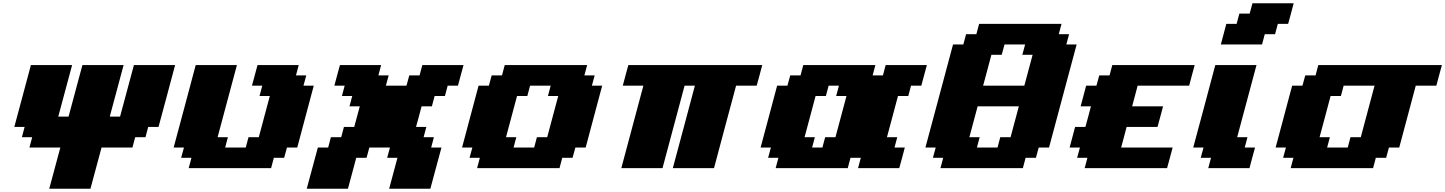

<svg xmlns="http://www.w3.org/2000/svg" viewBox="-20 -1020 8769 1165"><path d="M278.8 125H528.8Q540 83.5 562.5 0Q585 -83.5 596.2 -125H783.7L800.3 -187.5H862.8L879.4 -250H941.9Q959 -312.5 992.4 -437.5Q1025.9 -562.5 1042.5 -625H792.5L708.5 -312.5H646L730 -625H480L396 -312.5H333.5L417.5 -625H167.5Q150.9 -562.5 117.2 -437.5Q83.5 -312.5 66.9 -250H129.4L112.8 -187.5H175.3L158.7 -125H346.2Q335 -83 312.5 0Q290 83 278.8 125Z M1125 0H1625L1641.6 -62.5H1704.1L1721.2 -125H1783.7Q1800.8 -187.5 1833.7 -312.5Q1866.7 -437.5 1883.8 -500H1821.3L1838.4 -562.5H1775.9L1792.5 -625H1542.5Q1537.1 -604 1525.6 -562.3Q1514.2 -520.5 1508.8 -500H1571.3L1554.7 -437.5H1617.2Q1606 -396 1583.7 -312.5Q1561.5 -229 1550.3 -187.5H1487.8L1471.2 -125H1346.2L1362.8 -187.5H1300.3L1417.5 -625H1167.5Q1145.5 -542 1100.8 -375Q1056.2 -208 1033.7 -125H1096.2L1079.1 -62.5H1141.6Z M2341.3 125H2591.3Q2602.5 83.5 2625 0Q2647.5 -83.5 2658.7 -125H2596.2L2612.8 -187.5H2550.3L2566.9 -250H2504.4Q2510.3 -270.5 2521.5 -312.3Q2532.7 -354 2538.1 -375H2600.6L2617.2 -437.5H2679.7L2696.3 -500H2758.8Q2764.2 -520.5 2775.4 -562.3Q2786.6 -604 2792.5 -625H2542.5L2525.9 -562.5H2463.4L2446.3 -500H2321.3L2338.4 -562.5H2275.9L2292.5 -625H2042.5Q2036.6 -604 2025.4 -562.3Q2014.2 -520.5 2008.8 -500H2071.3L2054.7 -437.5H2117.2L2100.6 -375H2163.1Q2157.7 -354 2146.2 -312.3Q2134.8 -270.5 2129.4 -250H2066.9L2050.3 -187.5H1987.8L1971.2 -125H1908.7Q1897.5 -83.5 1875 0Q1852.5 83.5 1841.3 125H2091.3L2141.6 -62.5H2204.1L2221.2 -125H2346.2L2329.1 -62.5H2391.6Z M2875 0H3375L3391.6 -62.5H3454.1L3471.2 -125H3533.7Q3550.8 -187.5 3583.7 -312.5Q3616.7 -437.5 3633.8 -500H3571.3L3588.4 -562.5H3525.9L3542.5 -625H3042.5L3025.9 -562.5H2963.4L2946.3 -500H2883.8Q2867.2 -437.5 2833.7 -312.5Q2800.3 -187.5 2783.7 -125H2846.2L2829.1 -62.5H2891.6ZM3221.2 -125H3096.2L3112.8 -187.5H3050.3Q3061.5 -229 3083.7 -312.3Q3106 -395.5 3117.2 -437.5H3179.7L3196.3 -500H3321.3L3304.7 -437.5H3367.2Q3356 -396 3333.7 -312.5Q3311.5 -229 3300.3 -187.5H3237.8Z M4062.5 0H4312.5Q4334.5 -83 4379.2 -250Q4423.8 -417 4446.3 -500H4571.3Q4577.1 -520.5 4588.4 -562.3Q4599.6 -604 4605 -625H3792.5Q3786.6 -604 3775.4 -562.3Q3764.2 -520.5 3758.8 -500H3883.8Q3861.8 -417 3816.9 -250Q3772 -83 3750 0H4000Q4022 -83 4066.9 -250Q4111.8 -417 4133.8 -500H4196.3Q4174.3 -417 4129.6 -250Q4085 -83 4062.5 0Z M5186.5 0H5436.5Q5442.4 -21 5453.6 -62.5Q5464.8 -104 5470.2 -125H5407.7L5424.3 -187.5H5361.8Q5373 -229 5395.3 -312.5Q5417.5 -396 5428.7 -437.5H5491.2L5507.8 -500H5570.3Q5575.7 -520.5 5586.9 -562.3Q5598.1 -604 5604 -625H5354L5337.4 -562.5H5274.9L5291.5 -625H4854L4837.4 -562.5H4774.9L4757.8 -500H4695.3Q4678.7 -437.5 4645.3 -312.5Q4611.8 -187.5 4595.2 -125H4657.7L4640.6 -62.5H4703.1L4686.5 0H5124L5140.6 -62.5H5203.1ZM4970.2 -125H4907.7L4924.3 -187.5H4861.8Q4873 -229 4895.3 -312.3Q4917.5 -395.5 4928.7 -437.5H4991.2L5007.8 -500H5070.3L5053.7 -437.5H5116.2Q5105 -396 5082.8 -312.5Q5060.5 -229 5049.3 -187.5H4986.8Z M5686.5 0H6186.5L6203.1 -62.5H6265.6L6282.7 -125H6345.2Q6373 -229.5 6429 -437.7Q6484.9 -646 6512.7 -750H6450.2L6466.8 -812.5H6404.3L6420.9 -875H5920.9L5904.3 -812.5H5841.8L5825.2 -750H5762.7Q5734.9 -646 5679 -437.5Q5623 -229 5595.2 -125H5657.7L5640.6 -62.5H5703.1ZM6032.7 -125H5907.7L5924.3 -187.5H5861.8L5912.1 -375H6162.1L6111.8 -187.5H6049.3ZM6195.3 -500H5945.3L5995.6 -687.5H6058.1L6075.2 -750H6200.2L6183.1 -687.5H6245.6Z M6561.5 0H7061.5Q7067.4 -21 7078.6 -62.5Q7089.8 -104 7095.2 -125H6782.7Q6788.6 -145.5 6799.6 -187.3Q6810.5 -229 6815.9 -250H7003.4Q7009.3 -270.5 7020.5 -312.3Q7031.7 -354 7037.1 -375H6849.6Q6855 -395.5 6866.2 -437.3Q6877.4 -479 6882.8 -500H7195.3Q7200.7 -520.5 7211.9 -562.3Q7223.1 -604 7229 -625H6729L6712.4 -562.5H6649.9L6632.8 -500H6570.3Q6564.9 -479 6553.7 -437.5Q6542.5 -396 6537.1 -375H6599.6Q6594.2 -354 6583 -312.3Q6571.8 -270.5 6565.9 -250H6503.4Q6498 -229 6486.8 -187.3Q6475.6 -145.5 6470.2 -125H6532.7L6515.6 -62.5H6578.1Z M7311.5 0H7561.5Q7566.9 -21 7578.1 -62.5Q7589.4 -104 7595.2 -125H7532.7L7549.3 -187.5H7486.8L7604 -625H7354Q7332 -542 7287.4 -375Q7242.7 -208 7220.2 -125H7282.7L7265.6 -62.5H7328.1ZM7387.7 -750H7637.7L7654.3 -812.5H7716.8L7733.4 -875H7795.9Q7801.8 -895.5 7813 -937.3Q7824.2 -979 7829.6 -1000H7579.6L7562.5 -937.5H7500L7483.4 -875H7420.9Q7415.5 -854 7404.3 -812.5Q7393.1 -771 7387.7 -750Z M7811.5 0H8311.5L8328.1 -62.5H8390.6L8407.7 -125H8470.2Q8487.3 -187.5 8520.3 -312.5Q8553.2 -437.5 8570.3 -500H8695.3Q8700.7 -520.5 8711.9 -562.3Q8723.1 -604 8729 -625H7979L7962.4 -562.5H7899.9L7882.8 -500H7820.3Q7803.7 -437.5 7770.3 -312.5Q7736.8 -187.5 7720.2 -125H7782.7L7765.6 -62.5H7828.1ZM8157.7 -125H8032.7L8049.3 -187.5H7986.8Q7998 -229 8020.3 -312.3Q8042.5 -395.5 8053.7 -437.5H8116.2L8132.8 -500H8320.3L8236.8 -187.5H8174.3Z"/></svg>

Font: Faithful 32x
Style: BoldOblique
Weight: 400
Foundry: Faithful Resource Pack
Version: Version 1.0; January 27, 2023